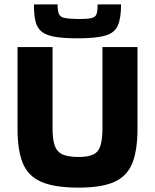

<svg xmlns="http://www.w3.org/2000/svg" viewBox="-20 -857 708 877"><path d="M608 -642V-269Q608 -171 584.5 -112Q561 -53 503 -26.5Q445 0 339 0Q229 0 168.5 -26.5Q108 -53 84 -112Q60 -171 60 -269V-642H220V-272Q220 -221 230 -192Q240 -163 266 -151.5Q292 -140 339 -140Q383 -140 406.5 -151.5Q430 -163 439 -192Q448 -221 448 -272V-642ZM426 -837H533Q533 -775 518.5 -741Q504 -707 461.5 -694.5Q419 -682 336 -682Q270 -682 230 -689Q190 -696 169.5 -713Q149 -730 142 -760Q135 -790 135 -837H243Q243 -809 248.5 -794.5Q254 -780 273.5 -775.5Q293 -771 336 -770Q379 -770 398 -774.5Q417 -779 421.5 -794Q426 -809 426 -837Z"/></svg>

Font: Bakbak One
Style: Regular
Weight: 400
Designer: Saumya Kishore and Sanchit Sawaria
Foundry: A Good Feeling
Version: Version 1.003; ttfautohint (v1.8.3)